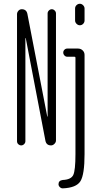

<svg xmlns="http://www.w3.org/2000/svg" viewBox="-20 -780 540 1030"><path d="M382.8 -734.4Q382.8 -745.1 390.6 -752.4Q398.4 -759.8 408.2 -759.8Q418 -759.8 425.8 -752Q433.6 -744.1 433.6 -734.4V-669.9Q433.6 -660.2 426.3 -652.3Q418.9 -644.5 408.2 -644.5Q398.4 -644.5 390.6 -652.3Q382.8 -660.2 382.8 -669.9ZM316.4 230.5Q307.6 230.5 300.8 223.6Q293.9 216.8 293.9 208Q293.9 188.5 316.4 185.5Q361.3 183.6 373 158.7Q384.8 133.8 384.8 46.9V-470.7Q384.8 -475.6 379.9 -475.6H340.8Q332 -475.6 325.7 -482.4Q319.3 -489.3 319.3 -498Q319.3 -506.8 325.7 -513.2Q332 -519.5 340.8 -519.5H398.4Q413.1 -519.5 423.3 -509.8Q433.6 -500 433.6 -485.4V46.9Q433.6 156.2 411.6 191.9Q389.6 227.5 316.4 230.5ZM71.3 -22.5V-704.1Q71.3 -713.9 78.6 -722.2Q85.9 -730.5 96.7 -730.5Q122.1 -730.5 127 -705.1L233.4 -155.3Q233.4 -154.3 234.4 -154.3Q235.4 -154.3 235.4 -155.3V-708Q235.4 -716.8 242.2 -723.6Q249 -730.5 257.8 -730.5Q266.6 -730.5 273.4 -723.6Q280.3 -716.8 280.3 -708V-26.4Q280.3 -16.6 272 -8.3Q263.7 0 253.9 0Q228.5 0 223.6 -25.4L118.2 -575.2Q118.2 -576.2 117.2 -576.2Q116.2 -576.2 116.2 -575.2V-22.5Q116.2 -13.7 109.4 -6.8Q102.5 0 93.8 0Q85 0 78.1 -6.3Q71.3 -12.7 71.3 -22.5Z"/></svg>

Font: Rounded-L Mgen+ 1m light
Style: Regular
Weight: 200
Designer: [Source Han Sans]
Ryoko NISHIZUKA  (kana & ideographs); Paul D. Hunt (Latin, Greek & Cyrillic); Wenlong ZHANG  (bopomofo
Version: Version 1.059.20150602